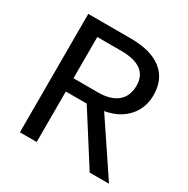

<svg xmlns="http://www.w3.org/2000/svg" viewBox="-152 -792 904 925"><g transform="rotate(30 300.0 -329.5)"><path d="M467.3 0 288.6 -280.8H172.4V0H79.1V-658.7H314.5Q428.2 -658.7 487.8 -611.6Q547.4 -564.5 547.4 -476.6Q547.4 -403.8 501.7 -354Q456.1 -304.2 379.4 -291.5L574.7 0ZM453.6 -475.1Q453.6 -584 305.2 -584H172.4V-354.5H309.1Q378.9 -354.5 416.3 -385.7Q453.6 -417 453.6 -475.1Z"/></g></svg>

Font: Courier New
Style: Regular
Weight: 400
Designer: Steve Matteson
Foundry: Ascender Corporation
Version: Version 2.00.3